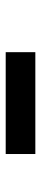

<svg xmlns="http://www.w3.org/2000/svg" viewBox="252 -1026 146 690"><g transform="rotate(-90 325.0 -681.0)"><path d="M116.5 -627V-733.5H482.5V-627Z"/></g></svg>

Font: Trispace
Style: Bold
Weight: 700
Designer: Tyler Finck
Foundry: Etcetera Type Company
Version: Version 1.210; ttfautohint (v1.8.3)